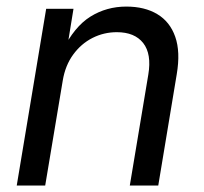

<svg xmlns="http://www.w3.org/2000/svg" viewBox="-20 -573 631 593"><path d="M173.8 -324.2 119.6 0H31.7L122.6 -545.9H207L185.5 -413.6L172.9 -416.5Q209.5 -490.7 259.3 -521.7Q309.1 -552.7 370.1 -552.7Q426.8 -552.7 465.8 -529.3Q504.9 -505.9 521.2 -459.5Q537.6 -413.1 525.9 -343.8L468.8 0H380.9L438 -342.3Q448.7 -406.2 422.4 -439.9Q396 -473.6 340.8 -473.6Q300.8 -473.6 265.6 -455.8Q230.5 -438 206.1 -404.5Q181.6 -371.1 173.8 -324.2Z"/></svg>

Font: Adwaita Sans
Style: Italic
Weight: 400
Italic angle: -9.39999°
Designer: Rasmus Andersson
Foundry: rsms
Version: Version 4.001;git-9221beed3